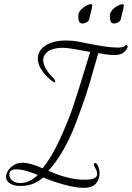

<svg xmlns="http://www.w3.org/2000/svg" viewBox="-20 -837 634 924"><path d="M414 -587Q411 -587 358.5 -597Q306 -607 282 -607Q254 -607 233 -600Q212 -593 200 -579.5Q188 -566 188 -548Q188 -510 235 -463Q238 -460 240.5 -456.5Q243 -453 244.5 -449.5Q246 -446 246 -444Q246 -442 245.5 -441.5Q245 -441 243 -441Q236 -441 216 -459Q162 -509 162 -555Q162 -594 199 -618Q236 -642 298 -642Q311 -642 325.5 -641Q340 -640 355 -637Q360 -636 400.5 -628Q441 -620 480 -614Q519 -608 545 -608Q575 -608 582 -617Q585 -620 588 -621Q594 -621 594 -613Q594 -610 592.5 -606Q591 -602 587 -596.5Q583 -591 577 -586Q569 -579 557 -575.5Q545 -572 528 -572Q508 -572 453 -581Q451 -576 429 -497.5Q407 -419 391 -372Q375 -325 347 -250Q319 -175 285 -116Q251 -57 213 -15Q309 28 388 28Q448 28 448 0Q448 -8 444 -17Q440 -26 436 -33.5Q432 -41 432 -43Q432 -47 434 -50.5Q436 -54 439 -53Q447 -50 453 -35Q459 -20 459 -2Q459 27 441 47Q423 67 383 67Q345 67 286.5 51Q228 35 188 17Q142 58 79 58Q49 58 29 46.5Q9 35 9 14Q9 -10 32.5 -32Q56 -54 89 -54Q123 -54 185 -27Q227 -78 267 -164.5Q307 -251 330 -319Q353 -387 380.5 -477.5Q408 -568 414 -587ZM162 5Q147 -2 115 -12Q83 -22 59 -22Q25 -22 25 2Q25 21 40 32.5Q55 44 78 44Q123 43 162 5ZM562 -749Q562 -738 551 -731Q540 -724 528 -724Q509 -724 509 -756Q509 -760 509 -765Q509 -774 516.5 -784Q524 -794 533.5 -801Q543 -808 553 -812.5Q563 -817 570 -817Q575 -817 576 -814Q576 -802 569 -776.5Q562 -751 562 -749ZM410 -749Q410 -738 399 -731Q388 -724 376 -724Q357 -724 357 -756Q357 -760 357 -765Q358 -783 380.5 -800Q403 -817 418 -817Q423 -817 424 -814Q424 -802 417 -776.5Q410 -751 410 -749Z"/></svg>

Font: Bilbo Swash Caps
Style: Regular
Weight: 400
Designer: Robert E. Leuschke
Foundry: Robert E. Leuschke
Version: Version 1.003